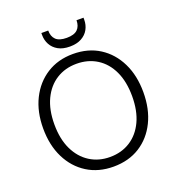

<svg xmlns="http://www.w3.org/2000/svg" viewBox="-158 -1022 1065 1160"><g transform="rotate(-20 374.0 -442.0)"><path d="M374 12Q278 12 205.5 -33.5Q133 -79 92.5 -160.5Q52 -242 52 -350Q52 -457 92.5 -538.5Q133 -620 205.5 -666Q278 -712 374 -712Q472 -712 544 -666Q616 -620 656 -538.5Q696 -457 696 -350Q696 -242 656 -160.5Q616 -79 544 -33.5Q472 12 374 12ZM374 -50Q448 -50 504.5 -86Q561 -122 592.5 -189Q624 -256 624 -350Q624 -444 592.5 -511Q561 -578 504.5 -613.5Q448 -649 374 -649Q301 -649 244.5 -613.5Q188 -578 156 -511Q124 -444 124 -350Q124 -256 156 -189Q188 -122 244.5 -86Q301 -50 374 -50ZM374 -760Q329 -760 299 -777Q269 -794 254 -822Q239 -850 239 -883V-896H283Q283 -858 304.5 -837Q326 -816 374 -816Q422 -816 443.5 -837Q465 -858 465 -896H510V-883Q510 -850 495 -822Q480 -794 449.5 -777Q419 -760 374 -760Z"/></g></svg>

Font: DM Sans 9pt Light
Style: Regular
Weight: 300
Version: Version 4.004;gftools[0.9.30]